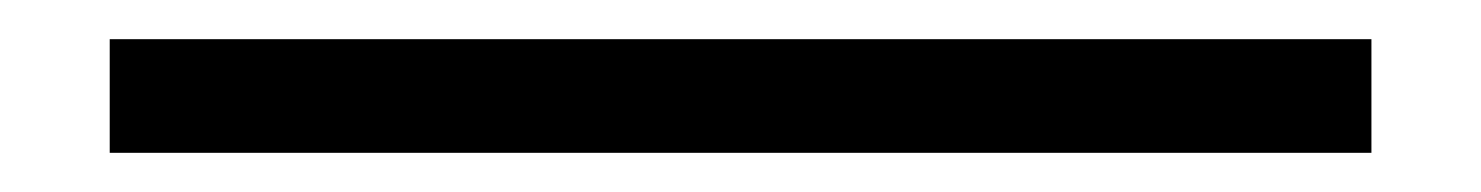

<svg xmlns="http://www.w3.org/2000/svg" viewBox="-20 50 756 98"><path d="M36 128V70H680V128Z"/></svg>

Font: Alumni Sans Thin
Style: Bold
Weight: 700
Version: Version 1.018